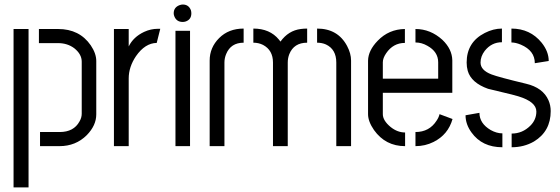

<svg xmlns="http://www.w3.org/2000/svg" viewBox="-20 -647 2478 850"><path d="M157.2 0V-62.5H244.1Q306.6 -62.5 332 -109.4Q341.8 -126 341.8 -143.6V-374Q341.8 -407.2 308.6 -433.6Q278.3 -456.1 237.3 -456.1H152.3V-518.6H237.3Q332 -518.6 381.8 -446.3Q406.2 -410.2 406.2 -377V-140.6Q406.2 -91.8 364.3 -48.8Q315.4 0 243.2 0ZM40 182.6V-518.6H106.4V182.6Z M484.4 0V-518.6H549.8V-441.4Q570.3 -483.4 618.2 -505.9Q647.5 -519.5 678.7 -519.5H689.5L673.8 -457Q622.1 -456.1 582 -398.4Q549.8 -350.6 549.8 -299.8V0Z M749 -587.9Q749 -614.3 774.4 -624Q782.2 -627 789.1 -627Q815.4 -627 825.2 -601.6Q827.1 -594.7 827.1 -587.9Q827.1 -560.5 801.8 -551.8Q794.9 -549.8 789.1 -549.8Q761.7 -549.8 752 -574.2Q749 -581.1 749 -587.9ZM756.8 0V-510.7H821.3V0Z M908.2 0V-378.9Q908.2 -436.5 950.2 -478.5Q992.2 -520.5 1058.6 -520.5V-458Q1002 -458 981.4 -408.2Q973.6 -389.6 973.6 -370.1V0ZM1101.6 -458V-520.5Q1174.8 -520.5 1214.8 -471.7Q1218.8 -466.8 1221.7 -462.9Q1256.8 -511.7 1311.5 -518.6Q1325.2 -520.5 1339.8 -520.5V-458Q1281.2 -458 1260.7 -407.2Q1253.9 -389.6 1253.9 -370.1V0H1188.5V-370.1Q1188.5 -424.8 1144.5 -448.2Q1125 -458 1101.6 -458ZM1383.8 -458V-520.5Q1475.6 -520.5 1516.6 -443.4Q1534.2 -410.2 1534.2 -378.9V0H1468.8V-370.1Q1468.8 -428.7 1422.9 -450.2Q1405.3 -458 1383.8 -458Z M1609.4 -141.6V-378.9Q1610.4 -423.8 1652.3 -466.8Q1701.2 -517.6 1772.5 -518.6V-457Q1720.7 -457 1689.5 -411.1Q1674.8 -389.6 1674.8 -371.1V-298.8H1919.9V-371.1Q1919.9 -418 1872.1 -444.3Q1846.7 -459 1819.3 -459V-518.6Q1885.7 -518.6 1938.5 -470.7Q1981.4 -429.7 1982.4 -379.9V-236.3H1674.8V-141.6Q1674.8 -113.3 1709 -85Q1739.3 -60.5 1773.4 -60.5V0Q1686.5 0 1635.7 -71.3Q1609.4 -109.4 1609.4 -141.6ZM1819.3 0V-62.5Q1880.9 -62.5 1913.1 -113.3Q1922.9 -127.9 1925.8 -141.6L1983.4 -120.1Q1963.9 -50.8 1899.4 -18.6Q1862.3 0 1819.3 0Z M2041 -136.7 2102.5 -147.5Q2102.5 -100.6 2152.3 -71.3Q2178.7 -56.6 2204.1 -56.6V4.9Q2114.3 4.9 2067.4 -60.5Q2041 -96.7 2041 -136.7ZM2045.9 -370.1Q2045.9 -460 2126 -501Q2164.1 -520.5 2202.1 -520.5V-460Q2156.2 -460 2126 -421.9Q2107.4 -397.5 2107.4 -370.1Q2107.4 -335.9 2156.2 -317.4Q2186.5 -305.7 2308.6 -276.4Q2383.8 -258.8 2408.2 -203.1Q2418 -180.7 2418 -155.3Q2418 -65.4 2343.8 -20.5Q2299.8 4.9 2245.1 4.9V-55.7Q2293 -55.7 2328.1 -90.8Q2354.5 -117.2 2354.5 -153.3Q2354.5 -196.3 2274.4 -220.7Q2252 -227.5 2201.2 -239.3Q2160.2 -249 2140.6 -253.9Q2066.4 -280.3 2050.8 -333Q2045.9 -350.6 2045.9 -370.1ZM2244.1 -459V-520.5Q2327.1 -520.5 2377.9 -458Q2409.2 -418.9 2409.2 -377L2347.7 -367.2Q2347.7 -422.9 2286.1 -449.2Q2262.7 -459 2244.1 -459Z"/></svg>

Font: Post No Bills Jaffna Medium
Style: Regular
Weight: 500
Designer: Kosala Senevirathne, Siva Puranthara, Lasantha Premarathna, Tharique Azeez
Foundry: Mooniak
Version: Version 1.220 ; ttfautohint (v1.6)